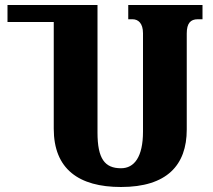

<svg xmlns="http://www.w3.org/2000/svg" viewBox="-20 -734 853 768"><path d="M790 -714H493V-657H510C533 -657 552 -641 552 -601V-208C552 -106 517 -61 464 -61C399 -61 370 -99 370 -204V-714H10V-646H195V-219C195 -58 295 14 464 14C647 14 727 -73 727 -216V-600C727 -641 742 -657 771 -657H790Z"/></svg>

Font: Noto Serif Georgian Condensed Black
Style: Regular
Weight: 900
Width: 3
Designer: Monotype Design Team, Akaki Razmadze
Foundry: Google LLC
Version: Version 2.003